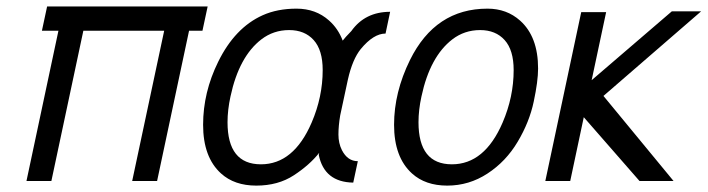

<svg xmlns="http://www.w3.org/2000/svg" viewBox="-20 -561 2193 595"><path d="M161.1 -465.8H109.9L126 -541H623.5L607.4 -465.8H565.9L466.8 0H389.6L488.8 -465.8H238.3L139.2 0H62Z M685.1 -182.1Q685.1 -51.8 788.6 -51.8Q890.1 -51.8 945.8 -181.2Q980 -260.7 980 -343.8Q980 -405.8 952.1 -436.8Q924.3 -467.8 876 -467.8Q827.6 -467.8 790 -439Q720.7 -385.7 694.3 -262.2Q685.1 -220.2 685.1 -182.1ZM1074.7 4.9Q984.9 3.4 967.8 -81.1L969.2 -87.4Q939.5 -49.8 890.6 -17.8Q841.8 14.2 774.2 14.2Q706.5 14.2 665 -23.4Q609.4 -73.7 609.4 -174.3Q609.4 -274.9 656.2 -369.6Q708 -475.1 793.9 -513.7Q839.4 -534.2 898.9 -534.2Q958.5 -534.2 999.5 -497.6Q1027.8 -472.7 1042 -435.1Q1049.3 -444.8 1068.8 -464.8Q1111.3 -524.4 1189 -524.4L1174.8 -457Q1137.7 -457 1098.1 -409.2Q1072.3 -377.4 1058.1 -314.5L1034.2 -203.1Q1028.8 -170.9 1028.8 -144Q1028.8 -117.2 1039.6 -95.7Q1057.1 -61.5 1088.9 -61.5Z M1490.7 -534.2Q1550.3 -534.2 1591.8 -497.1Q1647.5 -447.3 1647.5 -348.6Q1647.5 -309.6 1634 -246.1Q1620.6 -182.6 1584.2 -121.6Q1547.9 -60.5 1490.7 -23.2Q1433.6 14.2 1366 14.2Q1298.3 14.2 1256.8 -23.4Q1201.2 -73.7 1201.2 -174.3Q1201.2 -274.9 1250.5 -375Q1329.1 -534.2 1490.7 -534.2ZM1276.9 -182.1Q1276.9 -51.8 1380.4 -51.8Q1481.9 -51.8 1537.6 -181.2Q1571.8 -260.7 1571.8 -343.8Q1571.8 -405.8 1543.9 -436.8Q1516.1 -467.8 1467.8 -467.8Q1419.4 -467.8 1381.8 -439Q1312.5 -385.7 1286.1 -262.2Q1276.9 -220.2 1276.9 -182.1Z M1781.2 -523.4H1858.4L1813.5 -312.5L2062 -525.9H2152.8L1850.1 -263.7L2067.4 0H1961.9L1789.1 -197.8L1747.1 0H1669.9Z"/></svg>

Font: Tuffy
Style: Italic
Weight: 400
Italic angle: -12°
Designer: Thatcher Ulrich, Karoly Barta and Michael Everson
Version: Version 001.271